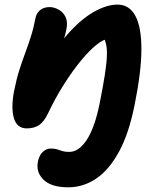

<svg xmlns="http://www.w3.org/2000/svg" viewBox="-20 -538 684 818"><path d="M270.6 260Q198.2 260 165.2 227.4Q132.2 194.8 141.8 149.4Q147.2 123.4 162.3 109.1Q177.4 94.8 197.6 94.8Q212.4 94.8 223 98.2Q233.6 101.6 245.2 105.4Q256.8 109.2 274.6 109.2Q316.6 109.2 350.5 56.4Q384.4 3.6 404.6 -97.8Q419.4 -171.8 426.9 -220.6Q434.4 -269.4 435.4 -300.6Q436.4 -331.8 431.5 -351.6Q426.6 -371.4 418.4 -386.2Q456.8 -400 477.6 -385.5Q498.4 -371 488.4 -332.8Q474 -353.8 463.9 -362.6Q453.8 -371.4 439.8 -371.4Q421.4 -371.4 391.3 -347.4Q361.2 -323.4 325.4 -280.2Q289.6 -237 252.8 -179.2Q216 -121.4 184 -53.8Q167.2 -18.8 146.2 -4.9Q125.2 9 94.2 9Q51.4 9 38.9 -36Q26.4 -81 40.2 -151Q50.4 -202 62.4 -239.7Q74.4 -277.4 86.9 -310.9Q99.4 -344.4 110.9 -380Q122.4 -415.6 131.4 -461.8Q135.2 -482 151 -494.9Q166.8 -507.8 191.6 -507.8Q209.4 -507.8 228.6 -497.7Q247.8 -487.6 258.5 -467.2Q269.2 -446.8 263.4 -415.4Q258.2 -387 249.3 -364.7Q240.4 -342.4 229.9 -317.3Q219.4 -292.2 207.8 -256.1Q196.2 -220 186.2 -165L154 -216.2Q205.4 -319.6 263.1 -386.4Q320.8 -453.2 377.1 -485.8Q433.4 -518.4 480.8 -518.4Q530.6 -518.4 556.6 -470.7Q582.6 -423 582.4 -327.9Q582.2 -232.8 553.6 -91.6Q529.6 29.6 487.6 107.2Q445.6 184.8 390.6 222.4Q335.6 260 270.6 260Z"/></svg>

Font: Shantell Sans Light
Style: Italic
Weight: 300
Italic angle: -11°
Designer: Stephen Nixon, Anya Danilova, Shantell Martin
Foundry: Arrow Type
Version: Version 1.008;[ac192a2d6]